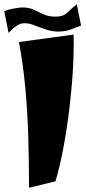

<svg xmlns="http://www.w3.org/2000/svg" viewBox="-49 -849 405 900"><path d="M87 31Q87 -93 83.5 -208Q80 -323 70 -433Q60 -543 40 -652L296 -687Q298 -602 292 -510Q286 -418 274.5 -326Q263 -234 247 -150.5Q231 -67 211 1ZM-9 -695 -29 -797Q-9 -805 17.5 -809.5Q44 -814 55 -814Q87 -814 109 -803.5Q131 -793 154.5 -782Q178 -771 213 -771Q247 -771 265.5 -789Q284 -807 311 -829L331 -729Q306 -719 280.5 -710Q255 -701 224 -701Q200 -701 179 -707Q158 -713 138.5 -720.5Q119 -728 102 -734Q85 -740 68 -740Q48 -741 29.5 -728.5Q11 -716 -9 -695Z"/></svg>

Font: Marhey Light
Style: Regular
Weight: 300
Designer: Nur Syamsi & Bustanul Arifin
Foundry: Namelatype
Version: Version 1.000